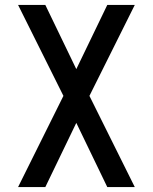

<svg xmlns="http://www.w3.org/2000/svg" viewBox="-20 -550 616 775"><path d="M53 205H163L288 -54L413 205H524L341 -163L524 -530H413L288 -271L163 -530H53L236 -163Z"/></svg>

Font: Iosevka Sparkle Medium
Style: Regular
Weight: 500
Designer: Belleve Invis
Foundry: Belleve Invis
Version: Version 4.5.0; ttfautohint (v1.8.3)